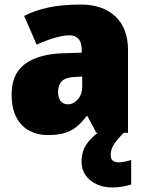

<svg xmlns="http://www.w3.org/2000/svg" viewBox="-20 -583 636 843"><path d="M334 -563Q431 -563 486.5 -511Q542 -459 542 -363V0H403L364 -73H360Q338 -44 315 -25.5Q292 -7 262 1.5Q232 10 188 10Q144 10 108 -9.5Q72 -29 51.5 -68.5Q31 -108 31 -169Q31 -258 89 -301.5Q147 -345 254 -349L339 -352V-360Q339 -397 324.5 -412.5Q310 -428 286 -428Q258 -428 219 -416.5Q180 -405 141 -387L86 -513Q134 -538 194.5 -550.5Q255 -563 334 -563ZM307 -245Q268 -243 251.5 -226.5Q235 -210 235 -180Q235 -152 247 -138.5Q259 -125 278 -125Q303 -125 322 -147Q341 -169 341 -204V-247ZM466 97Q466 115 475.5 122.5Q485 130 501 130Q512 130 529 126.5Q546 123 556 119V227Q540 232 519.5 236Q499 240 472 240Q436 240 405.5 226.5Q375 213 356.5 187.5Q338 162 338 127Q338 104 345 80.5Q352 57 375 31Q398 5 447 -25L523 0Q492 32 479 53Q466 74 466 97Z"/></svg>

Font: Noto Sans Display Black
Style: Regular
Weight: 900
Designer: Monotype Design Team
Foundry: Monotype Imaging Inc.
Version: Version 2.003